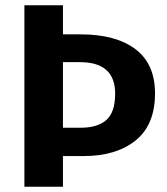

<svg xmlns="http://www.w3.org/2000/svg" viewBox="-20 -712 635 732"><path d="M220 -225H287Q352 -225 385.5 -254.5Q419 -284 419 -355Q419 -475 285 -475H220ZM220 -581H287Q422 -581 496.5 -524.5Q571 -468 571 -356Q571 -236 497 -176.5Q423 -117 299 -117H220V0H73V-692H220Z"/></svg>

Font: FiraSans
Style: Regular
Weight: 600
Designer: Carrois Corporate & Edenspiekermann AG
Foundry: Carrois Corporate GbR & Edenspiekermann AG
Version: Version 3.106;PS 003.106;hotconv 1.0.70;makeotf.lib2.5.58329